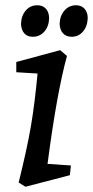

<svg xmlns="http://www.w3.org/2000/svg" viewBox="-20 -700 354 731"><path d="M123 -420 42 -425V-464L209 -509L235 -487Q196 -345 161 -76L250 -70L246 -33L77 11L51 -5Q83 -134 97.5 -218.5Q112 -303 123 -420ZM207 -609Q208 -640 225.5 -660Q243 -680 269 -680Q290 -680 302 -666.5Q314 -653 314 -631Q313 -600 296 -580Q279 -560 253 -560Q232 -560 220 -573Q208 -586 207 -609ZM60 -609Q61 -640 78 -660Q95 -680 122 -680Q143 -680 155 -666.5Q167 -653 167 -630Q166 -599 148.5 -579.5Q131 -560 105 -560Q84 -560 72.5 -573Q61 -586 60 -609Z"/></svg>

Font: Andada Pro Medium
Style: Italic
Weight: 500
Italic angle: -7°
Designer: Carolina Giovagnoli
Foundry: Huerta Tipografica
Version: Version 3.005; ttfautohint (v1.8.4)